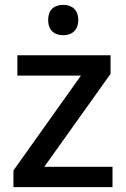

<svg xmlns="http://www.w3.org/2000/svg" viewBox="-20 -765 516 785"><path d="M239 -745C204 -745 177 -728 177 -683C177 -639 204 -621 239 -621C271 -621 300 -639 300 -683C300 -728 271 -745 239 -745ZM440 0V-83H161L432 -463V-539H51V-456H311L35 -68V0Z"/></svg>

Font: Noto Sans Lisu Medium
Style: Regular
Weight: 500
Designer: Monotype Design Team. David Williams.
Foundry: Monotype Imaging Inc.
Version: Version 2.102